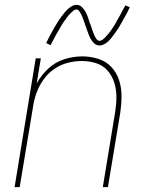

<svg xmlns="http://www.w3.org/2000/svg" viewBox="-20 -770 616 790"><path d="M40 0H61L116 -331Q120 -360 130.5 -388.5Q141 -417 159 -442.5Q177 -468 203 -486Q229 -504 258.5 -511.5Q288 -519 317 -519Q347 -519 375.5 -510Q404 -501 423 -479Q442 -457 450.5 -429Q459 -401 459 -371Q459 -341 454 -310L403 0H424L475 -307Q480 -341 480 -375Q480 -409 470 -440Q460 -471 438 -494.5Q416 -518 384 -528Q352 -538 319 -538Q282 -538 245 -526.5Q208 -515 179 -488Q150 -461 131 -427L148 -530H127ZM389 -583Q399 -583 408.5 -588Q418 -593 425 -599.5Q432 -606 439 -615Q446 -624 450 -629.5Q454 -635 459 -642Q464 -649 469 -657Q474 -665 479 -674.5Q484 -684 490 -694Q496 -704 502 -715.5Q508 -727 514 -740L496 -748Q492 -741 488.5 -734.5Q485 -728 481.5 -721.5Q478 -715 475 -709Q472 -703 468.5 -697.5Q465 -692 462 -686.5Q459 -681 456.5 -676Q454 -671 451 -666.5Q448 -662 445.5 -658Q443 -654 440 -650Q437 -646 435 -642.5Q433 -639 430.5 -636.5Q428 -634 424 -629Q420 -624 415.5 -619Q411 -614 408 -611.5Q405 -609 400 -605.5Q395 -602 389 -602Q384 -602 380 -606Q376 -610 373 -615.5Q370 -621 368 -625.5Q366 -630 364 -635Q362 -640 360 -646Q358 -652 356 -658Q354 -664 352 -670H351Q347 -683 343 -695.5Q339 -708 333 -719.5Q327 -731 317.5 -740.5Q308 -750 295 -750Q285 -750 275.5 -744.5Q266 -739 259.5 -733Q253 -727 245.5 -718Q238 -709 234 -703.5Q230 -698 225 -691Q220 -684 215 -675.5Q210 -667 204.5 -658Q199 -649 193.5 -638.5Q188 -628 182 -617Q176 -606 170 -593L188 -584Q192 -592 195.5 -598.5Q199 -605 202.5 -611.5Q206 -618 209 -624Q212 -630 215.5 -635.5Q219 -641 222 -646Q225 -651 227.5 -656Q230 -661 233 -665.5Q236 -670 238.5 -674.5Q241 -679 244 -682.5Q247 -686 249.5 -689.5Q252 -693 254 -696Q256 -699 260 -704Q264 -709 268.5 -713.5Q273 -718 276 -721Q279 -724 284 -727.5Q289 -731 295 -731Q301 -731 305 -725.5Q309 -720 312.5 -714Q316 -708 318 -702.5Q320 -697 322.5 -690.5Q325 -684 327.5 -677Q330 -670 332 -663Q337 -650 341.5 -637Q346 -624 351.5 -613Q357 -602 366.5 -592.5Q376 -583 389 -583Z"/></svg>

Font: Iosevka Sparkle Thin
Style: Italic
Weight: 100
Italic angle: -9°
Designer: Belleve Invis
Foundry: Belleve Invis
Version: Version 4.5.0; ttfautohint (v1.8.3)